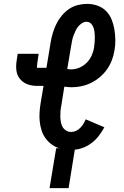

<svg xmlns="http://www.w3.org/2000/svg" viewBox="-20 -763 640 988"><path d="M235 205 269 0H285Q263 -7 245 -20.5Q227 -34 214 -52Q201 -70 194 -92Q187 -114 184.5 -137Q182 -160 183.5 -184Q185 -208 189 -232L204 -321H171Q154 -321 137.5 -324.5Q121 -328 107 -336Q93 -344 82.5 -357Q72 -370 67.5 -385.5Q63 -401 63 -418.5Q63 -436 66 -453L71 -486H179L174 -453Q172 -444 171.5 -434.5Q171 -425 170 -416Q170 -416 170 -416Q170 -416 170 -415Q170 -415 170.5 -414.5Q171 -414 171 -414H219L241 -547Q245 -571 252 -594Q259 -617 270 -639.5Q281 -662 297.5 -682Q314 -702 335 -716.5Q356 -731 380.5 -737Q405 -743 428 -743Q456 -743 481.5 -734Q507 -725 525.5 -706.5Q544 -688 554 -663.5Q564 -639 568.5 -612.5Q573 -586 573.5 -558Q574 -530 569 -503Q565 -478 555.5 -453Q546 -428 530.5 -406Q515 -384 493.5 -366Q472 -348 448.5 -336.5Q425 -325 399.5 -319.5Q374 -314 349 -314Q339 -314 330 -315Q321 -316 311 -317L295 -217Q292 -203 291 -189Q290 -175 290.5 -161Q291 -147 293.5 -133.5Q296 -120 302.5 -109Q309 -98 320.5 -91Q332 -84 346 -84Q359 -84 371 -89.5Q383 -95 392.5 -104.5Q402 -114 409 -125.5Q416 -137 421 -149L517 -108Q505 -86 490 -66Q475 -46 455 -30Q435 -14 412 -4.5Q389 5 365 7L333 205ZM347 -406Q368 -406 389 -415Q410 -424 426 -440Q442 -456 451.5 -477Q461 -498 464 -519Q466 -532 467 -545.5Q468 -559 468 -571.5Q468 -584 466.5 -597Q465 -610 461 -621.5Q457 -633 448 -642Q439 -651 425 -651Q413 -651 401.5 -643.5Q390 -636 382 -626Q374 -616 368.5 -604Q363 -592 358.5 -580.5Q354 -569 351.5 -556.5Q349 -544 347 -532L326 -408Q331 -407 336 -406.5Q341 -406 347 -406Z"/></svg>

Font: Iosevka Curly Slab SmBdEx
Style: Italic
Weight: 600
Width: 7
Italic angle: -9°
Monospace: yes
Designer: Belleve Invis
Foundry: Belleve Invis
Version: Version 11.1.0; ttfautohint (v1.8.3)